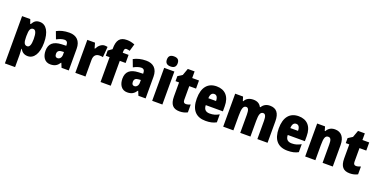

<svg xmlns="http://www.w3.org/2000/svg" viewBox="-21 -1781 5949 3026"><g transform="rotate(20 2953.0 -268.0)"><path d="M351 -563C293 -563 260 -543 226 -482H217L192 -553H55V240H226V36C226 9 223 -23 220 -66H226C254 -17 293 10 352 10C455 10 524 -95 524 -276C524 -456 460 -563 351 -563ZM291 -424C330 -424 351 -378 351 -275C351 -179 331 -134 291 -134C243 -134 226 -175 226 -263V-290C226 -384 244 -424 291 -424Z M847 -563C764 -563 693 -545 636 -513L682 -391C732 -418 776 -432 811 -432C849 -432 869 -410 869 -364V-352L791 -349C659 -343 588 -287 588 -169C588 -70 635 10 730 10C806 10 845 -16 884 -73H888L918 0H1039V-363C1039 -496 966 -563 847 -563ZM835 -245 869 -247V-200C869 -153 840 -121 804 -121C776 -121 760 -139 760 -177C760 -220 783 -243 835 -245Z M1438 -563C1381 -563 1334 -513 1311 -465H1303L1278 -553H1149V0H1319V-276C1319 -357 1359 -387 1419 -387C1444 -387 1460 -385 1473 -381L1487 -557C1470 -561 1454 -563 1438 -563Z M1841 -417V-553H1743V-572C1743 -612 1754 -629 1778 -629C1798 -629 1817 -624 1835 -619L1870 -739C1820 -757 1786 -765 1738 -765C1624 -765 1573 -706 1573 -560V-551L1508 -505V-417H1572V0H1743V-417Z M2136 -563C2053 -563 1982 -545 1925 -513L1971 -391C2021 -418 2065 -432 2100 -432C2138 -432 2158 -410 2158 -364V-352L2080 -349C1948 -343 1877 -287 1877 -169C1877 -70 1924 10 2019 10C2095 10 2134 -16 2173 -73H2177L2207 0H2328V-363C2328 -496 2255 -563 2136 -563ZM2124 -245 2158 -247V-200C2158 -153 2129 -121 2093 -121C2065 -121 2049 -139 2049 -177C2049 -220 2072 -243 2124 -245Z M2523 -776C2465 -776 2433 -751 2433 -691C2433 -632 2467 -607 2523 -607C2580 -607 2614 -632 2614 -691C2614 -751 2582 -776 2523 -776ZM2609 -553H2438V0H2609Z M2952 -133C2923 -133 2908 -151 2908 -187V-417H3022V-553H2908V-664H2794L2752 -548L2678 -501V-417H2737V-182C2737 -46 2790 10 2898 10C2952 10 2991 -2 3029 -21V-152C3001 -141 2976 -133 2952 -133Z M3318 -562C3170 -562 3086 -463 3086 -274C3086 -86 3172 10 3334 10C3407 10 3462 -2 3512 -30V-164C3458 -133 3414 -121 3357 -121C3289 -121 3256 -156 3255 -225H3542V-310C3542 -474 3458 -562 3318 -562ZM3323 -436C3361 -436 3385 -405 3385 -341H3256C3258 -410 3285 -436 3323 -436Z M4211 -563C4149 -563 4104 -536 4076 -489H4066C4044 -533 4003 -563 3933 -563C3864 -563 3813 -534 3790 -485H3782L3761 -553H3629V0H3800V-246C3800 -364 3815 -417 3866 -417C3900 -417 3915 -381 3915 -305V0H4086V-262C4086 -367 4101 -417 4151 -417C4185 -417 4202 -382 4202 -305V0H4373V-360C4373 -499 4318 -563 4211 -563Z M4693 -562C4545 -562 4461 -463 4461 -274C4461 -86 4547 10 4709 10C4782 10 4837 -2 4887 -30V-164C4833 -133 4789 -121 4732 -121C4664 -121 4631 -156 4630 -225H4917V-310C4917 -474 4833 -562 4693 -562ZM4698 -436C4736 -436 4760 -405 4760 -341H4631C4633 -410 4660 -436 4698 -436Z M5302 -563C5238 -563 5193 -536 5165 -484H5156L5136 -553H5004V0H5175V-250C5175 -370 5189 -417 5242 -417C5285 -417 5296 -379 5296 -306V0H5467V-360C5467 -493 5404 -563 5302 -563Z M5807 -133C5778 -133 5763 -151 5763 -187V-417H5877V-553H5763V-664H5649L5607 -548L5533 -501V-417H5592V-182C5592 -46 5645 10 5753 10C5807 10 5846 -2 5884 -21V-152C5856 -141 5831 -133 5807 -133Z"/></g></svg>

Font: Noto Sans Armenian Condensed Black
Style: Regular
Weight: 900
Width: 3
Designer: Monotype Design Team
Foundry: Monotype Imaging Inc.
Version: Version 2.008